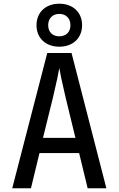

<svg xmlns="http://www.w3.org/2000/svg" viewBox="-20 -1016 640 1036"><path d="M300 -764C374 -764 423 -811 423 -880C423 -949 374 -996 300 -996C226 -996 177 -949 177 -880C177 -811 226 -764 300 -764ZM300 -820C264 -820 240 -843 240 -880C240 -917 264 -941 300 -941C336 -941 360 -917 360 -880C360 -843 336 -820 300 -820ZM46 0H147L193 -190H407L453 0H554L366 -730H235ZM212 -272 266 -491C285 -570 297 -629 300 -649C303 -629 315 -570 334 -490L387 -272Z"/></svg>

Font: JetBrains Mono Medium
Style: Regular
Weight: 436
Monospace: yes
Designer: Philipp Nurullin, Konstantin Bulenkov
Foundry: JetBrains
Version: Version 2.305